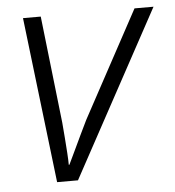

<svg xmlns="http://www.w3.org/2000/svg" viewBox="-44 -573 559 614"><g transform="rotate(-5 235.5 -266.0)"><path d="M115 0 52 -532H109L148 -188Q150 -165 152 -139Q154 -113 155.5 -90Q157 -67 157 -52H159Q169 -72 180 -96Q191 -120 203 -144.5Q215 -169 225 -190L410 -532H471L182 0Z"/></g></svg>

Font: Noto Sans Display Light
Style: Italic
Weight: 300
Italic angle: -12°
Designer: Monotype Design Team
Foundry: Monotype Imaging Inc.
Version: Version 2.003